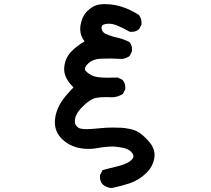

<svg xmlns="http://www.w3.org/2000/svg" viewBox="-20 -786 1040 948"><path d="M342.8 -354.5Q296.9 -399.4 296.9 -443.4Q296.9 -446.3 296.9 -449.2Q299.8 -497.1 330.1 -529.3Q355.5 -556.6 397.5 -582Q376 -609.4 376 -642.6Q376 -650.4 377 -659.2Q384.8 -706.1 412.1 -732.4Q439.5 -758.8 469.7 -763.7Q483.4 -765.6 499 -765.6Q550.8 -765.6 599.6 -746.1Q632.8 -733.4 666 -711.9Q678.7 -695.3 678.7 -673.8Q678.7 -670.9 678.7 -665L667 -642.6Q657.2 -633.8 647.9 -631.3Q638.7 -628.9 632.8 -628.9Q627 -628.9 621.1 -628.9Q588.9 -647.5 555.7 -661.1Q535.2 -668.9 516.6 -668.9Q507.8 -668.9 499 -667Q481.4 -663.1 481.4 -650.4Q481.4 -635.7 491.2 -626Q496.1 -621.1 502.9 -618.2Q509.8 -615.2 516.1 -612.8Q522.5 -610.4 529.3 -608.4Q542 -603.5 557.6 -600.6Q587.9 -593.8 618.2 -579.1Q627 -569.3 629.4 -560.1Q631.8 -550.8 631.8 -544.9Q631.8 -539.1 631.8 -533.2L620.1 -509.8Q602.5 -497.1 583 -495.1Q542 -497.1 525.4 -497.1Q474.6 -497.1 459.5 -494.1Q444.3 -491.2 434.1 -485.8Q423.8 -480.5 417.5 -474.6Q411.1 -468.8 407.2 -463.9Q399.4 -454.1 399.4 -446.3Q399.4 -437.5 409.2 -429.7Q430.7 -410.2 461.9 -405.3Q483.4 -402.3 509.8 -402.3Q536.1 -402.3 561.5 -403.3L585 -391.6Q598.6 -376 598.6 -354.5Q598.6 -351.6 598.6 -345.7L586.9 -322.3Q560.5 -305.7 532.2 -305.7Q517.6 -306.6 507.8 -306.6Q478.5 -306.6 460 -303.7Q427.7 -299.8 385.7 -257.8Q366.2 -237.3 357.9 -220.7Q349.6 -204.1 349.6 -186.5Q349.6 -167 367.2 -155.3Q377 -148.4 409.2 -148.4Q428.7 -148.4 466.8 -152.3Q504.9 -156.2 533.7 -156.2Q562.5 -156.2 579.1 -155.3Q595.7 -154.3 609.4 -151.4Q636.7 -147.5 656.2 -137.7Q680.7 -126 713.9 -88.9Q743.2 -56.6 743.2 -20.5Q743.2 -1 734.4 21.5Q723.6 48.8 699.2 71.3Q664.1 104.5 620.1 119.1Q578.1 132.8 531.2 142.6Q504.9 140.6 486.3 124Q478.5 115.2 476.6 107.4Q473.6 96.7 473.6 90.8Q473.6 85 473.6 79.1L486.3 53.7Q531.2 43 571.3 32.2Q613.3 20.5 630.9 2Q638.7 -5.9 638.7 -14.6Q638.7 -25.4 627 -37.1Q612.3 -51.8 582.5 -57.1Q552.7 -62.5 536.1 -62.5Q501 -62.5 454.1 -53.7Q435.5 -50.8 417 -50.8Q335 -50.8 285.2 -100.6Q251 -134.8 251 -181.6Q251 -228.5 278.3 -275.4Q296.9 -307.6 342.8 -354.5Z"/></svg>

Font: JasonHandwriting2
Style: SemiBold
Weight: 600
Version: Version 1.04.7